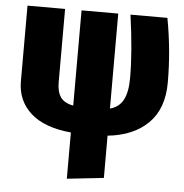

<svg xmlns="http://www.w3.org/2000/svg" viewBox="-53 -585 826 860"><g transform="rotate(5 359.5 -154.5)"><path d="M444 16V206L279 224V16Q159 5 97.5 -50.5Q36 -106 36 -193V-533H205V-203Q205 -160 222 -136Q239 -112 279 -105V-533H444V-106Q484 -116 503 -151Q522 -186 522 -250Q522 -370 499 -533H665Q692 -389 692 -245Q692 -127 626 -61.5Q560 4 444 16Z"/></g></svg>

Font: Fira Sans Condensed ExtraBold
Style: Regular
Weight: 800
Width: 3
Designer: Carrois Corporate & Edenspiekermann AG
Foundry: Carrois Corporate GbR & Edenspiekermann AG
Version: Version 4.203